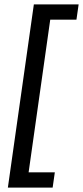

<svg xmlns="http://www.w3.org/2000/svg" viewBox="-20 -767 380 879"><path d="M340 -747 330 -677H210L111 22H231L221 92H16L135 -747Z"/></svg>

Font: Ropa Sans
Style: Italic
Weight: 400
Version: Version 1.100